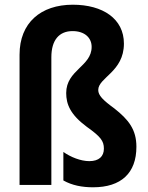

<svg xmlns="http://www.w3.org/2000/svg" viewBox="-20 -785 629 815"><path d="M506 -600C506 -705 417 -765 289 -765C153 -765 63 -688 63 -553V0H198V-542C198 -616 232 -653 288 -653C339 -653 369 -625 369 -586C369 -503 261 -488 261 -390C261 -343 278 -299 348 -247C407 -205 421 -187 421 -154C421 -121 400 -101 359 -101C323 -101 280 -118 249 -140V-19C286 2 329 10 375 10C494 10 559 -50 559 -162C559 -235 526 -277 465 -325C417 -360 397 -380 397 -403C397 -456 506 -480 506 -600Z"/></svg>

Font: Noto Sans Armenian Condensed
Style: Regular
Weight: 400
Width: 3
Designer: Monotype Design Team
Foundry: Monotype Imaging Inc.
Version: Version 2.008